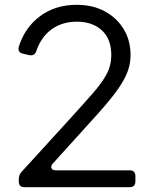

<svg xmlns="http://www.w3.org/2000/svg" viewBox="-20 -777 640 797"><path d="M82 0Q58 0 58 -24V-33Q58 -51 69 -63L266 -279Q327 -346 365.5 -390Q404 -434 423 -470Q442 -506 442 -548Q442 -615 403 -651Q364 -687 299 -687Q238 -687 194.5 -655.5Q151 -624 131 -566Q124 -544 102 -548L76 -554Q52 -559 58 -583Q83 -663 146.5 -710Q210 -757 298 -757Q365 -757 415 -730Q465 -703 493.5 -656Q522 -609 522 -548Q522 -506 504.5 -467Q487 -428 452 -383Q417 -338 362 -278L200 -99Q190 -88 193.5 -79Q197 -70 213 -70H518Q542 -70 542 -46V-24Q542 0 518 0Z"/></svg>

Font: Pitagon Sans Text
Style: Regular
Weight: 400
Designer: Travis Tran
Foundry: Pitagon
Version: Version 1.001; ttfautohint (v1.8.4.7-5d5b);gftools[0.9.26]